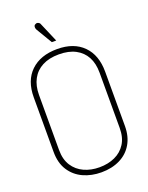

<svg xmlns="http://www.w3.org/2000/svg" viewBox="-165 -972 819 1065"><g transform="rotate(-20 244.5 -439.5)"><path d="M210 -874Q208 -881 203.5 -884.5Q199 -888 193 -889.5Q187 -891 181 -887Q175 -885 173 -879.5Q171 -874 172 -867.5Q173 -861 176 -856L232 -762H258ZM33 -508V-186Q33 -121 61.5 -77Q90 -33 138 -11Q186 11 245 11Q307 11 354.5 -12.5Q402 -36 428 -80.5Q454 -125 454 -186V-507Q454 -605 399 -660.5Q344 -716 246 -716Q147 -716 90 -661.5Q33 -607 33 -508ZM65 -186V-511Q65 -565 86 -604Q107 -643 147 -664Q187 -685 245 -685Q303 -685 342.5 -664Q382 -643 402.5 -605Q423 -567 423 -512V-186Q423 -130 399.5 -93Q376 -56 335.5 -37.5Q295 -19 244 -19Q194 -19 153.5 -37.5Q113 -56 89 -93Q65 -130 65 -186Z"/></g></svg>

Font: Advent Pro ExtraLight
Style: Regular
Weight: 250
Version: Version 3.000